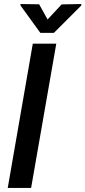

<svg xmlns="http://www.w3.org/2000/svg" viewBox="-20 -926 420 946"><path d="M257.3 -710.9 133.3 0H18.1L141.6 -710.9ZM172.9 -904.8 214.4 -830.1 283.7 -904.3 380.4 -906.2V-898.9L245.6 -764.2H178.7L81.1 -898.9V-906.2Z"/></svg>

Font: Roboto Condensed Medium
Style: Italic
Weight: 500
Italic angle: -12°
Designer: Christian Robertson
Foundry: Google
Version: Version 3.0; 2020